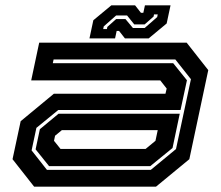

<svg xmlns="http://www.w3.org/2000/svg" viewBox="-20 -700 828 720"><path d="M108 0 27 -103 57.5 -245.5 182 -348.5H600.5L605 -368L581 -398.5H97L127 -540H680L761 -437L690 -103L565 0ZM156 -63H545.5L640 -141L696 -403L637.5 -477H181L178 -463H629.5L681 -399L657 -287.5H198.5L116.5 -220.5L98.5 -136ZM164 -77 113.5 -140 129.5 -215.5 199.5 -273.5H654L627 -145L543.5 -77ZM207 -141.5H526L563 -172L571.5 -212H212L186.5 -191L182.5 -172ZM315.5 -556 330 -624 397.5 -680H486.5L508.5 -652H517.5L523.5 -680H619.5L605 -612L537.5 -556H448.5L426.5 -584H417.5L411.5 -556ZM367 -591H381L382.5 -599L415.5 -628.5H450.5L478.5 -595H522.5L569.5 -636L571.5 -646H557.5L556 -638L522.5 -608.5H483.5L456.5 -642H415.5L369 -601Z"/></svg>

Font: Tourney Expanded Regular
Style: Bold Italic
Weight: 700
Width: 7
Italic angle: -12°
Designer: Tyler Finck
Foundry: Etcetera Type Co
Version: Version 1.010; ttfautohint (v1.8.3)